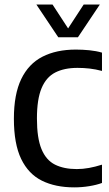

<svg xmlns="http://www.w3.org/2000/svg" viewBox="-20 -822 482 850"><path d="M308.5 7.5Q225.5 7.5 165.8 -22Q106 -51.5 73.8 -118.2Q41.5 -185 41.5 -296.5Q41.5 -404.5 74 -472Q106.5 -539.5 168 -571Q229.5 -602.5 316 -602.5Q345.5 -602.5 375.8 -599.5Q406 -596.5 431.5 -589V-508Q403 -515.5 376.8 -518.5Q350.5 -521.5 323 -521.5Q264.5 -521.5 224.5 -501Q184.5 -480.5 164 -431.5Q143.5 -382.5 143.5 -297.5Q143.5 -210.5 163.8 -161.8Q184 -113 223.5 -93.2Q263 -73.5 320 -73.5Q346.5 -73.5 374 -78.5Q401.5 -83.5 431.5 -93V-12Q407 -3 374.8 2.2Q342.5 7.5 308.5 7.5ZM238 -657 141 -802H212.5L288.5 -685.5H274.5L350.5 -802H422L325 -657Z"/></svg>

Font: Encode Sans SC Condensed Medium
Style: Regular
Weight: 500
Width: 3
Designer: Multiple Designers
Foundry: Impallari Type
Version: Version 3.002